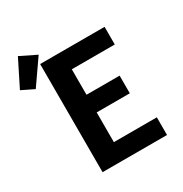

<svg xmlns="http://www.w3.org/2000/svg" viewBox="-286 -986 1077 1130"><g transform="rotate(-30 252.5 -420.5)"><path d="M85 0V-735H523V-615H231V-442H456V-322H231V-120H523V0ZM-11 -620 -95 -661 -5 -841 105 -787Z"/></g></svg>

Font: Iosevka Curly Heavy Extended
Style: Regular
Weight: 900
Width: 7
Monospace: yes
Designer: Belleve Invis
Foundry: Belleve Invis
Version: Version 11.1.0; ttfautohint (v1.8.3)